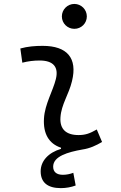

<svg xmlns="http://www.w3.org/2000/svg" viewBox="-20 -764 626 991"><path d="M293.9 207C320.8 207 347.2 202.1 370.6 193.4L358.4 127.9C341.8 134.3 323.2 138.2 304.7 138.2C272 138.2 254.4 123.5 254.4 96.2C254.4 42.5 330.6 21 404.8 7.8C444.3 2 476.1 -13.2 506.8 -31.2L479.5 -95.7C442.9 -74.7 420.4 -66.9 385.3 -66.9C320.3 -66.9 288.1 -98.1 292 -157.7C296.4 -225.6 335 -275.4 351.6 -345.2C380.9 -464.4 326.7 -527.3 200.2 -527.3C161.6 -527.3 123 -524.4 85 -513.7L95.2 -440.4C125 -448.2 154.8 -451.7 184.6 -451.7C254.9 -451.7 284.2 -418.5 268.1 -355C252.9 -293.9 211.4 -226.1 207 -153.3C202.1 -74.2 231.9 -22.5 294.9 -1.5V4.4C230.5 23.4 189.9 66.4 189.9 120.1C189.9 177.7 225.6 207 293.9 207ZM363.8 -615.2C399.4 -615.2 428.2 -643.6 428.2 -679.2C428.2 -714.8 399.4 -743.7 363.8 -743.7C328.1 -743.7 299.3 -714.8 299.3 -679.2C299.3 -643.6 328.1 -615.2 363.8 -615.2Z"/></svg>

Font: Cascadia Mono SemiLight
Style: Italic
Weight: 350
Italic angle: -10°
Monospace: yes
Designer: Aaron Bell
Foundry: Saja Typeworks
Version: Version 2404.023